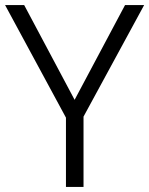

<svg xmlns="http://www.w3.org/2000/svg" viewBox="-20 -734 586 754"><path d="M273 -342 471 -714H546L308 -276V0H239V-272L0 -714H75Z"/></svg>

Font: Noto Sans Syriac Eastern Light
Style: Regular
Weight: 300
Designer: Patrick Giasson and the Monotype Design Team
Foundry: Monotype Imaging Inc.
Version: Version 3.001